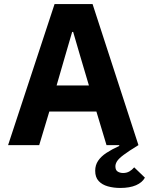

<svg xmlns="http://www.w3.org/2000/svg" viewBox="-20 -718 737 950"><path d="M20 0 250 -698H438L665 0Q616 30 591.5 48.5Q567 67 559 80Q551 93 551 105Q551 124 562.5 131Q574 138 589 138Q607 138 620.5 130Q634 122 644 110L697 161Q684 185 653 198.5Q622 212 575 212Q542 212 513.5 204Q485 196 468 177.5Q451 159 451 127Q451 99 465.5 77.5Q480 56 506.5 38.5Q533 21 570 4V0H507L457 -166H224L174 0ZM420 -295 377 -440 342 -560H337L302 -440L260 -295Z"/></svg>

Font: IBM Plex Sans
Style: Regular
Weight: 400
Designer: Mike Abbink, Paul van der Laan, Pieter van Rosmalen
Foundry: Bold Monday
Version: Version 3.201